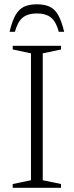

<svg xmlns="http://www.w3.org/2000/svg" viewBox="-20 -894 351 914"><path d="M270.5 -18V0H40.5V-18L127.5 -36V-640L40.5 -658.5V-676H270.5V-658.5L183.5 -640V-36ZM155.5 -830Q112.5 -830 88 -810Q63.5 -790 51 -742.5H25.5Q38 -794.5 54.2 -822.8Q70.5 -851 94.8 -862.2Q119 -873.5 155.5 -873.5Q192 -873.5 216.2 -862.2Q240.5 -851 256.8 -822.8Q273 -794.5 285.5 -742.5H260Q247.5 -790 223 -810Q198.5 -830 155.5 -830Z"/></svg>

Font: Newsreader 16pt 16pt Light
Style: Regular
Weight: 300
Version: Version 1.003